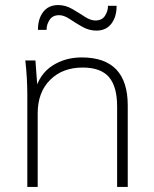

<svg xmlns="http://www.w3.org/2000/svg" viewBox="-20 -739 610 759"><path d="M88 0V-362Q88 -396 86 -431Q84 -466 80 -500H120L128 -393L119 -381Q136 -446 186.5 -479Q237 -512 303 -512Q485 -512 485 -322V0H443V-318Q443 -397 410.5 -434.5Q378 -472 307 -472Q227 -472 178 -423Q129 -374 129 -291V0ZM130 -621Q130 -665 151 -692Q172 -719 210 -719Q239 -719 265.5 -703.5Q292 -688 315 -673Q338 -658 357 -658Q383 -658 395 -676.5Q407 -695 407 -716H441Q441 -672 420 -645Q399 -618 361 -618Q332 -618 305.5 -633Q279 -648 256 -663.5Q233 -679 214 -679Q188 -679 176 -660.5Q164 -642 164 -621Z"/></svg>

Font: Muli ExtraLight
Style: Regular
Weight: 250
Designer: Vernon Adams
Foundry: Vernon Adams
Version: Version 2.100; ttfautohint (v1.8.1.43-b0c9)